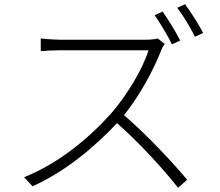

<svg xmlns="http://www.w3.org/2000/svg" viewBox="-20 -858 1040 909"><path d="M833 -666C812 -708 775 -768 750 -803L712 -786C739 -748 775 -688 794 -648ZM727 -676C714 -672 695 -670 669 -670H264C233 -670 179 -675 173 -676V-616C178 -617 232 -620 264 -620H683C656 -530 576 -400 507 -322C399 -201 255 -83 94 -19L134 24C289 -46 424 -158 534 -275C639 -183 755 -56 823 31L866 -7C797 -90 676 -219 567 -313C639 -401 707 -527 742 -617C745 -626 755 -644 760 -650ZM819 -821C848 -784 881 -728 903 -684L942 -702C922 -740 883 -802 856 -838Z"/></svg>

Font: Genne Gothic Light
Style: Regular
Weight: 300
Designer: Ryoko NISHIZUKA (kana & ideographs); Paul D. Hunt (Latin, Greek & Cyrillic); Wenlong ZHANG (bopomofo); Sandoll Communica
Foundry: Adobe Systems Incorporated
Version: Version 1.004;PS 1.004;hotconv 16.6.51;makeotf.lib2.5.65220